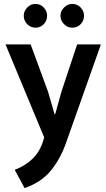

<svg xmlns="http://www.w3.org/2000/svg" viewBox="-20 -701 540 978"><path d="M8 -475H136L225 -233L258 -119H261L293 -234L373 -475H494L317 25Q288 108 239 168Q190 228 105 257L55 164Q108 144 145.5 108Q183 72 200 16L205 -1ZM101 -621Q101 -644 118.5 -662.5Q136 -681 161 -681Q186 -681 203 -662.5Q220 -644 220 -621Q220 -596 203 -578Q186 -560 161 -560Q136 -560 118.5 -578Q101 -596 101 -621ZM288 -621Q288 -644 306 -662.5Q324 -681 348 -681Q374 -681 391 -662.5Q408 -644 408 -621Q408 -596 391 -578Q374 -560 348 -560Q324 -560 306 -578Q288 -596 288 -621Z"/></svg>

Font: Mukta Malar SemiBold
Style: Regular
Weight: 600
Designer: Aadarsh Rajan, Girish Dalvi, Yashodeep Gholap
Foundry: Ek Type
Version: Version 2.538;PS 1.000;hotconv 16.6.51;makeotf.lib2.5.65220;